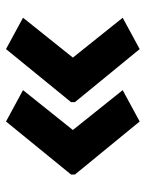

<svg xmlns="http://www.w3.org/2000/svg" viewBox="59 -602 496 655"><g transform="rotate(-90 307.5 -274.0)"><path d="M40 -280 221 -502 328 -444 192 -274 328 -104 221 -46 40 -267ZM287 -280 468 -502 575 -444 439 -274 575 -104 468 -46 287 -267Z"/></g></svg>

Font: Noto Sans Hebrew
Style: Bold
Weight: 700
Designer: Monotype Design Team
Foundry: Monotype Imaging Inc.
Version: Version 2.003